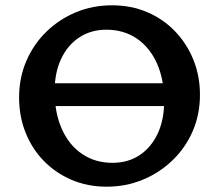

<svg xmlns="http://www.w3.org/2000/svg" viewBox="-20 -691 825 724"><path d="M382 13Q310 13 249.5 -13Q189 -39 144.5 -85Q100 -131 76 -192Q52 -253 52 -323Q52 -398 79.5 -461.5Q107 -525 155.5 -572Q204 -619 267 -645Q330 -671 402 -671Q475 -671 535.5 -645Q596 -619 640.5 -572.5Q685 -526 709.5 -465Q734 -404 734 -334Q734 -259 706.5 -196Q679 -133 630 -86Q581 -39 517.5 -13Q454 13 382 13ZM404 -77Q463 -77 506.5 -106Q550 -135 574.5 -187Q599 -239 599 -309Q599 -391 572 -451.5Q545 -512 496 -545.5Q447 -579 381 -579Q323 -579 279 -550Q235 -521 210.5 -469Q186 -417 186 -347Q186 -266 213 -205Q240 -144 289.5 -110.5Q339 -77 404 -77ZM93 -291V-377H698V-291Z"/></svg>

Font: Ysabeau
Style: Bold
Weight: 700
Designer: Christian Thalmann (Catharsis Fonts)
Version: Version 2.000;gftools[0.9.27.dev2+g8671c4b]